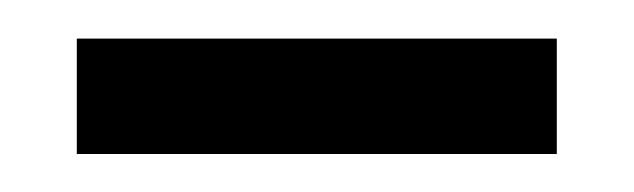

<svg xmlns="http://www.w3.org/2000/svg" viewBox="-20 -295 330 100"><path d="M270 -274.9V-214.8H20V-274.9Z"/></svg>

Font: Warasṭra
Style: Regular
Weight: 400
Designer: R.S. Wihananto
Foundry: R.S. Wihananto
Version: Version 2.0.1